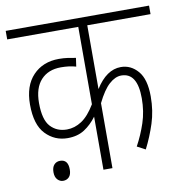

<svg xmlns="http://www.w3.org/2000/svg" viewBox="-74 -691 737 777"><g transform="rotate(-10 294.5 -303.0)"><path d="M589 -587H329V-325Q374 -397 433 -397Q474 -397 503 -363.5Q532 -330 532 -259Q532 -200 515.5 -149Q499 -98 475 -51L441 -69Q464 -111 479.5 -157.5Q495 -204 495 -258Q495 -363 429 -363Q404 -363 379 -340.5Q354 -318 329 -267V0H292V-218Q270 -188 241.5 -169.5Q213 -151 172 -151Q119 -151 82 -189.5Q45 -228 45 -311Q45 -388 85.5 -430.5Q126 -473 192 -473Q211 -473 229 -470.5Q247 -468 261 -465L256 -430Q229 -438 194 -438Q142 -438 112 -405.5Q82 -373 82 -311Q82 -242 108 -214Q134 -186 175 -186Q207 -186 236 -205Q265 -224 292 -269V-587H0V-622H589ZM91 -25Q91 -45 100.5 -55.5Q110 -66 125 -66Q158 -66 158 -25Q158 -4 148.5 6Q139 16 124 16Q111 16 101 5.5Q91 -5 91 -25Z"/></g></svg>

Font: Noto Sans Condensed ExtraLight
Style: Italic
Weight: 200
Width: 3
Italic angle: -12°
Designer: Monotype Design Team
Foundry: Monotype Imaging Inc.
Version: Version 2.013; ttfautohint (v1.8.4.7-5d5b)